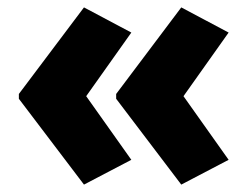

<svg xmlns="http://www.w3.org/2000/svg" viewBox="-20 -540 672 519"><path d="M31 -286 207 -520 335 -452 213 -280 335 -108 207 -41 31 -273ZM294 -286 470 -520 598 -452 476 -280 598 -108 470 -41 294 -273Z"/></svg>

Font: Noto Sans Lao Looped SemiCondensed Black
Style: Regular
Weight: 900
Width: 4
Designer: Mark Frömberg, Ben Mitchell
Foundry: The Fontpad Ltd
Version: Version 1.002; ttfautohint (v1.8.4.7-5d5b)